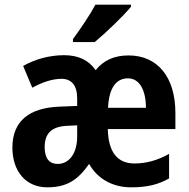

<svg xmlns="http://www.w3.org/2000/svg" viewBox="-20 -791 807 821"><path d="M540 -771H388C364 -726 325 -669 292 -624V-611H385C432 -650 509 -724 540 -762ZM530 -554C468 -554 423 -533 389 -491C359 -534 315 -555 254 -555C190 -555 128 -537 79 -509L118 -416C162 -440 205 -454 243 -454C285 -454 310 -427 310 -370V-338L234 -335C106 -330 33 -274 33 -160C33 -58 91 10 182 10C267 10 313 -22 361 -90C399 -23 465 10 541 10C610 10 657 -2 703 -28V-133C653 -105 605 -92 555 -92C481 -92 443 -142 441 -239H730V-308C730 -461 654 -554 530 -554ZM527 -456C577 -456 604 -405 604 -330H442C446 -417 478 -456 527 -456ZM310 -255V-207C310 -133 274 -90 227 -90C192 -90 171 -112 171 -162C171 -218 198 -250 267 -253Z"/></svg>

Font: Noto Sans Display SemiCondensed
Style: Bold
Weight: 700
Width: 4
Designer: Monotype Design Team
Foundry: Monotype Imaging Inc.
Version: Version 1.900